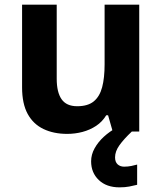

<svg xmlns="http://www.w3.org/2000/svg" viewBox="-20 -566 697 826"><path d="M579 -546V0H465L445 -70H437Q420 -42 393.5 -24.5Q367 -7 335 1.5Q303 10 269 10Q211 10 167 -11Q123 -32 99 -76Q75 -120 75 -190V-546H224V-227Q224 -169 245 -139Q266 -109 312 -109Q358 -109 383.5 -130Q409 -151 419.5 -191Q430 -231 430 -289V-546ZM475 111Q475 131 486 141Q497 151 514 151Q530 151 545 148Q560 145 570 142V229Q554 233 536 236.5Q518 240 494 240Q438 240 405 208.5Q372 177 372 128Q372 99 387 72Q402 45 426.5 22.5Q451 0 482 -17L547 0Q513 32 494 58.5Q475 85 475 111Z"/></svg>

Font: Noto Sans Tamil
Style: Regular
Weight: 400
Designer: Jelle Bosma - Monotype Design Team
Foundry: Monotype Imaging Inc.
Version: Version 2.003